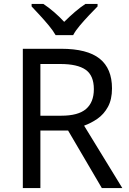

<svg xmlns="http://www.w3.org/2000/svg" viewBox="-20 -964 662 984"><path d="M294 -714Q427 -714 490.5 -663.5Q554 -613 554 -511Q554 -454 533 -416Q512 -378 479.5 -355.5Q447 -333 411 -320L607 0H502L329 -295H187V0H97V-714ZM289 -636H187V-371H294Q381 -371 421 -405.5Q461 -440 461 -507Q461 -577 419 -606.5Q377 -636 289 -636ZM265 -784Q252 -807 230 -833.5Q208 -860 184 -886Q160 -912 142 -931V-944H202Q228 -927 256 -903Q284 -879 309 -852Q336 -879 364 -903Q392 -927 418 -944H480V-931Q461 -912 436.5 -886Q412 -860 389.5 -833.5Q367 -807 355 -784Z"/></svg>

Font: Go Noto Kurrent-Regular
Style: Regular
Weight: 400
Designer: Monotype Design Team
Foundry: Monotype Imaging Inc.
Version: Version 2.012; ttfautohint (v1.8.4.7-5d5b)